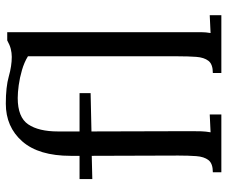

<svg xmlns="http://www.w3.org/2000/svg" viewBox="-82 -718 800 677"><g transform="rotate(-90 318.5 -380.0)"><path d="M107 -531Q107 -644 158 -702Q209 -760 291 -760Q350 -760 387 -749.5Q424 -739 456 -739Q470 -739 484 -742.5Q498 -746 514 -755H543V-106Q543 -86 543 -70.5Q543 -55 540 -38Q556 -39 571.5 -39.5Q587 -40 603 -41V0H399V-30Q430 -30 442 -45.5Q454 -61 456 -88.5Q458 -116 458 -152V-682Q437 -695 409.5 -703Q382 -711 356 -714.5Q330 -718 311 -718Q243 -718 218 -681Q193 -644 193 -576V-500H328V-461L193 -458L194 -106Q194 -86 193.5 -70.5Q193 -55 190 -38Q206 -39 221.5 -39.5Q237 -40 253 -41V0H49V-30Q80 -30 92 -45.5Q104 -61 106 -88.5Q108 -116 108 -152L107 -457L25 -455V-500H107Z"/></g></svg>

Font: Lora
Style: Regular
Weight: 400
Designer: Olga Karpushina, Alexei Vanyashin (Cyrillic)
Foundry: Cyreal
Version: Version 3.005; ttfautohint (v1.8.4.7-5d5b)